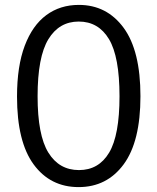

<svg xmlns="http://www.w3.org/2000/svg" viewBox="-20 -753 643 784"><path d="M302 -733Q416 -733 484.8 -639.5Q553.5 -546 553.5 -360Q553.5 -175 485 -82Q416.5 11 301 11Q185.5 11 117.5 -81.5Q49.5 -174 49.5 -358.5Q49.5 -483 81 -566.2Q112.5 -649.5 169 -691.2Q225.5 -733 302 -733ZM302.5 -58.5Q383 -58.5 425.5 -129.5Q468 -200.5 468 -360Q468 -521.5 425 -593.2Q382 -665 301.5 -665Q221.5 -665 177.5 -592.8Q133.5 -520.5 133.5 -360Q133.5 -201 177.5 -129.8Q221.5 -58.5 302.5 -58.5Z"/></svg>

Font: Public Sans Thin Light
Style: Regular
Weight: 300
Version: Version 1.007